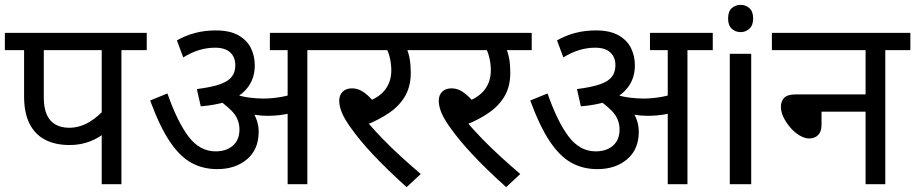

<svg xmlns="http://www.w3.org/2000/svg" viewBox="-20 -757 3761 789"><path d="M479 -551V0H398V-244L417 -217Q392 -193 352.5 -177Q313 -161 266 -161Q207 -161 165 -183Q123 -205 101 -249.5Q79 -294 79 -360V-551H0V-622H583V-551ZM398 -551H160V-357Q160 -314 172 -286.5Q184 -259 207.5 -245.5Q231 -232 264 -232Q308 -232 348.5 -256.5Q389 -281 414 -315L398 -263Z M1243 -551V0H1162V-551H1089V-622H1347V-551ZM867 -632Q924 -632 959.5 -612Q995 -592 1011 -559.5Q1027 -527 1027 -488Q1027 -418 975.5 -374Q924 -330 805 -320L789 -391Q852 -399 886 -411.5Q920 -424 933.5 -443Q947 -462 947 -489Q947 -522 926 -541.5Q905 -561 864 -561Q830 -561 797.5 -551Q765 -541 733 -521L707 -591Q742 -611 781.5 -621.5Q821 -632 867 -632ZM1043 -216Q1043 -143 995 -102.5Q947 -62 873 -62Q813 -62 765.5 -88.5Q718 -115 677 -176.5Q636 -238 597 -344L668 -373Q709 -256 755 -195.5Q801 -135 866 -135Q910 -135 937 -158.5Q964 -182 964 -225Q964 -269 932 -301.5Q900 -334 861 -356L905 -369L948 -378Q962 -367 979 -351Q996 -335 1006 -320L1016 -301Q1029 -282 1036 -260.5Q1043 -239 1043 -216ZM1063 -352Q1098 -352 1137.5 -359Q1177 -366 1219 -384V-309Q1185 -293 1150 -287Q1115 -281 1079 -281Q1054 -281 1024.5 -285.5Q995 -290 967 -298L947 -352L953 -367Q979 -359 1008 -355.5Q1037 -352 1063 -352Z M1616 -551 1648 -566Q1659 -541 1663.5 -515.5Q1668 -490 1668 -458Q1668 -403 1645.5 -363.5Q1623 -324 1582.5 -295.5Q1542 -267 1488 -245L1490 -255Q1518 -222 1553.5 -185.5Q1589 -149 1628.5 -113Q1668 -77 1709 -42L1651 12Q1572 -59 1515.5 -119Q1459 -179 1420 -234Q1395 -269 1384.5 -295Q1374 -321 1374 -343Q1374 -366 1388 -380Q1402 -394 1427 -394Q1454 -394 1479 -375Q1504 -356 1529 -323L1479 -335Q1536 -354 1562 -387.5Q1588 -421 1588 -468Q1588 -497 1580.5 -525.5Q1573 -554 1562 -565L1607 -551H1332V-622H1756V-551Z M2025 -551 2057 -566Q2068 -541 2072.5 -515.5Q2077 -490 2077 -458Q2077 -403 2054.5 -363.5Q2032 -324 1991.5 -295.5Q1951 -267 1897 -245L1899 -255Q1927 -222 1962.5 -185.5Q1998 -149 2037.5 -113Q2077 -77 2118 -42L2060 12Q1981 -59 1924.5 -119Q1868 -179 1829 -234Q1804 -269 1793.5 -295Q1783 -321 1783 -343Q1783 -366 1797 -380Q1811 -394 1836 -394Q1863 -394 1888 -375Q1913 -356 1938 -323L1888 -335Q1945 -354 1971 -387.5Q1997 -421 1997 -468Q1997 -497 1989.5 -525.5Q1982 -554 1971 -565L2016 -551H1741V-622H2165V-551Z M2805 -551V0H2724V-551H2651V-622H2909V-551ZM2429 -632Q2486 -632 2521.5 -612Q2557 -592 2573 -559.5Q2589 -527 2589 -488Q2589 -418 2537.5 -374Q2486 -330 2367 -320L2351 -391Q2414 -399 2448 -411.5Q2482 -424 2495.5 -443Q2509 -462 2509 -489Q2509 -522 2488 -541.5Q2467 -561 2426 -561Q2392 -561 2359.5 -551Q2327 -541 2295 -521L2269 -591Q2304 -611 2343.5 -621.5Q2383 -632 2429 -632ZM2605 -216Q2605 -143 2557 -102.5Q2509 -62 2435 -62Q2375 -62 2327.5 -88.5Q2280 -115 2239 -176.5Q2198 -238 2159 -344L2230 -373Q2271 -256 2317 -195.5Q2363 -135 2428 -135Q2472 -135 2499 -158.5Q2526 -182 2526 -225Q2526 -269 2494 -301.5Q2462 -334 2423 -356L2467 -369L2510 -378Q2524 -367 2541 -351Q2558 -335 2568 -320L2578 -301Q2591 -282 2598 -260.5Q2605 -239 2605 -216ZM2625 -352Q2660 -352 2699.5 -359Q2739 -366 2781 -384V-309Q2747 -293 2712 -287Q2677 -281 2641 -281Q2616 -281 2586.5 -285.5Q2557 -290 2529 -298L2509 -352L2515 -367Q2541 -359 2570 -355.5Q2599 -352 2625 -352Z M3067 -536V0H2979V-536ZM3024 -737Q3044 -737 3059.5 -723.5Q3075 -710 3075 -681Q3075 -653 3059.5 -639Q3044 -625 3024 -625Q3002 -625 2987 -639Q2972 -653 2972 -681Q2972 -710 2987 -723.5Q3002 -737 3024 -737Z M3152 -622H3721V-551H3618V0H3537V-298H3356V-244Q3356 -216 3342 -202Q3328 -188 3305 -188Q3287 -188 3266.5 -200Q3246 -212 3228.5 -232Q3211 -252 3200 -274.5Q3189 -297 3189 -318Q3189 -341 3202.5 -355Q3216 -369 3250 -369H3537V-551H3152Z"/></svg>

Font: hindi25
Style: Book
Weight: 400
Designer: Jelle Bosma - Monotype Design Team
Foundry: Monotype Imaging Inc.
Version: Version 2.003